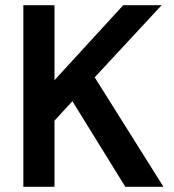

<svg xmlns="http://www.w3.org/2000/svg" viewBox="-20 -720 672 740"><path d="M70 0V-700H190V-411L455 -700H603L345 -422L610 0H463L259 -330L190 -255V0Z"/></svg>

Font: DM Sans 18pt SemiBold
Style: Regular
Weight: 600
Designer: Colophon Foundry, Jonny Pinhorn
Foundry: Colophon Foundry
Version: Version 4.004;gftools[0.9.30]